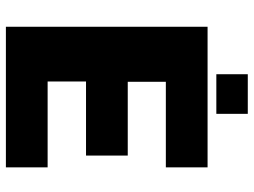

<svg xmlns="http://www.w3.org/2000/svg" viewBox="-122 -718 840 635"><g transform="rotate(90 297.5 -400.0)"><path d="M68 0V-667H533V-529H250V-403H494V-265H249V-138H533V0ZM225 -696V-800H356V-696Z"/></g></svg>

Font: Maven Pro ExtraBold
Style: Regular
Weight: 800
Designer: Joe Prince
Foundry: Joe Prince
Version: Version 2.100